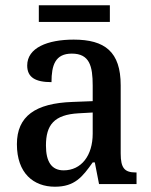

<svg xmlns="http://www.w3.org/2000/svg" viewBox="-20 -697 573 727"><path d="M127 -614H396V-677H127ZM188 10C263 10 292 -27 331 -82H339L355 0H497V-44H494C452 -44 437 -60 437 -116V-374C437 -501 377 -547 259 -547C160 -547 83 -516 83 -449C83 -404 114 -386 175 -386C175 -450 189 -494 252 -494C319 -494 331 -447 331 -373V-314L254 -311C114 -306 44 -257 44 -151C44 -41 107 10 188 10ZM221 -52C175 -52 154 -85 154 -146C154 -223 184 -263 278 -268L331 -271V-191C331 -108 288 -52 221 -52Z"/></svg>

Font: Noto Serif Hebrew SemiCondensed Medium
Style: Regular
Weight: 500
Width: 4
Designer: Monotype Design Team
Foundry: Monotype Imaging Inc.
Version: Version 2.004